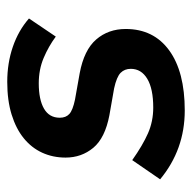

<svg xmlns="http://www.w3.org/2000/svg" viewBox="-20 -500 530 530"><g transform="rotate(-90 245.0 -235.0)"><path d="M205 10Q97 10 15 -58L68 -135Q109 -106 142 -91.5Q175 -77 213 -77Q265 -77 292.5 -93.5Q320 -110 320 -139Q320 -156 309 -167Q298 -178 266 -185L192 -198Q129 -210 102 -242.5Q75 -275 75 -319Q75 -354 88.5 -383.5Q102 -413 128.5 -434.5Q155 -456 194 -468Q233 -480 284 -480Q336 -480 381 -464.5Q426 -449 459 -420L409 -346Q382 -366 350 -379.5Q318 -393 280 -393Q235 -393 210 -378.5Q185 -364 185 -335Q185 -318 195.5 -308.5Q206 -299 235 -293L308 -280Q372 -268 401 -234.5Q430 -201 430 -153Q430 -76 371 -33Q312 10 205 10Z"/></g></svg>

Font: Celebes SemiBold
Style: Italic
Weight: 600
Italic angle: -10°
Designer: Anugrah Pasau
Foundry: Lafontype
Version: Version 1.000; ttfautohint (v1.8.4)